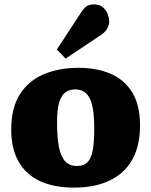

<svg xmlns="http://www.w3.org/2000/svg" viewBox="-20 -838 687 872"><path d="M316 14Q225 14 161.5 -15.5Q98 -45 64.5 -104Q31 -163 31 -249Q31 -347 69.5 -408.5Q108 -470 177 -500Q246 -530 337 -530Q420 -530 482.5 -503Q545 -476 580.5 -418.5Q616 -361 616 -268Q616 -176 581 -113.5Q546 -51 479 -18.5Q412 14 316 14ZM329 -84Q360 -84 377 -101Q394 -118 401 -155Q408 -192 408 -250Q408 -304 402.5 -339.5Q397 -375 385.5 -395Q374 -415 358 -423.5Q342 -432 322 -432Q296 -432 277.5 -419Q259 -406 249 -373.5Q239 -341 239 -282Q239 -212 248 -168.5Q257 -125 277 -104.5Q297 -84 329 -84ZM278 -572 238 -613 350 -784Q364 -805 377 -811.5Q390 -818 406 -818Q432 -818 447.5 -804.5Q463 -791 469.5 -773Q476 -755 476 -741Q476 -725 467 -708.5Q458 -692 437 -678Z"/></svg>

Font: Literata 18pt ExtraBold
Style: Regular
Weight: 800
Designer: Latin by Veronika Burian and Jose Scaglione. Greek by Irene Vlachou. Cyrillic by Vera Evstafieva.
Foundry: TypeTogether
Version: Version 3.103;gftools[0.9.29]